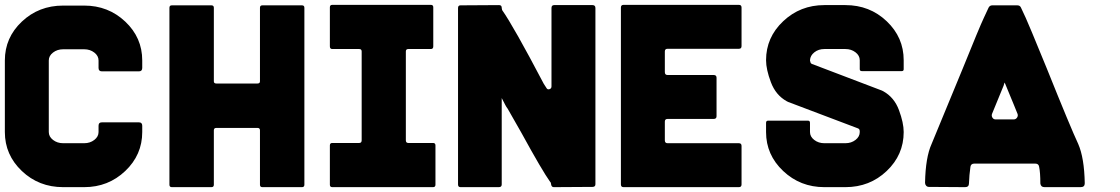

<svg xmlns="http://www.w3.org/2000/svg" viewBox="-20 -771 4615 791"><path d="M327 0H240Q140 0 70 -66.5Q0 -133 0 -227V-522Q0 -616 70 -682Q140 -748 240 -748H327Q426 -748 496 -682Q566 -616 566 -522V-491Q566 -477 552 -477H400Q386 -477 386 -491V-522Q386 -541 368.5 -554.5Q351 -568 327 -568H240Q216 -568 198.5 -554.5Q181 -541 181 -522V-227Q181 -208 198.5 -194.5Q216 -181 240 -181H327Q351 -181 368.5 -194.5Q386 -208 386 -227V-253Q386 -267 400 -267H552Q566 -267 566 -253V-227Q566 -133 496 -66.5Q426 0 327 0Z M1234 -739V-10Q1234 0 1224 0H1061Q1051 0 1051 -10V-234Q1051 -244 1041 -244H871Q861 -244 861 -234V-10Q861 0 851 0H688Q678 0 678 -10V-739Q678 -749 688 -749H851Q861 -749 861 -739V-436Q861 -427 871 -427H1041Q1051 -427 1051 -436V-739Q1051 -749 1061 -749H1224Q1234 -749 1234 -739Z M1774 -172V-10Q1774 0 1764 0H1349Q1339 0 1339 -10V-172Q1339 -182 1349 -182H1460Q1470 -182 1470 -193V-559Q1470 -569 1460 -569H1349Q1339 -569 1339 -580V-741Q1339 -751 1349 -751H1755Q1765 -751 1765 -741V-580Q1765 -569 1755 -569H1662Q1652 -569 1652 -559V-193Q1652 -182 1662 -182H1764Q1774 -182 1774 -172Z M2251 -9Q2249 -17 2249 -19L2247 -21Q2214 -67 2128 -224Q2075 -318 2071 -324L2070 -325L2066 -331L2062 -338Q2057 -347 2047 -367V-11Q2047 0 2035 0H1877Q1867 0 1867 -11V-738Q1867 -749 1877 -749L2036 -750Q2047 -750 2047 -739Q2047 -735 2048 -734Q2048 -730 2049 -729Q2095 -664 2219 -428Q2219 -427 2220 -426Q2225 -419 2231 -409Q2235 -401 2243.5 -403.5Q2252 -406 2252 -415V-738Q2252 -750 2263 -750H2421Q2433 -750 2433 -738V-12Q2433 -1 2421 -1L2262 0Q2253 0 2251 -9Z M2719 -559V-474Q2719 -462 2730 -462H2920Q2932 -462 2932 -451V-292Q2932 -281 2920 -281H2730Q2719 -281 2719 -270V-193Q2719 -181 2730 -181H3024Q3035 -181 3035 -170V-11Q3035 0 3024 0H2549Q2538 0 2538 -11V-740Q2538 -751 2549 -751H3024Q3035 -751 3035 -740V-581Q3035 -570 3024 -570H2730Q2719 -570 2719 -559Z M3463 0H3376Q3277 0 3206.5 -66.5Q3136 -133 3136 -227V-265Q3136 -274 3145 -274H3308Q3317 -274 3317 -265V-227Q3317 -208 3334.5 -194.5Q3352 -181 3376 -181H3463Q3487 -181 3504.5 -194.5Q3522 -208 3522 -227V-228Q3522 -233 3521 -236Q3520 -240 3515 -242L3227 -351L3221 -354Q3176 -379 3156 -432Q3136 -485 3136 -523Q3136 -617 3206.5 -683.5Q3277 -750 3376 -750H3463Q3563 -750 3633 -683.5Q3703 -617 3703 -523V-486Q3703 -478 3695 -478H3531Q3522 -478 3522 -486V-523Q3522 -542 3504.5 -555.5Q3487 -569 3463 -569H3376Q3352 -569 3335 -555.5Q3318 -542 3317 -523V-522Q3317 -520 3319 -514Q3320 -510 3324 -508L3613 -398L3619 -395Q3664 -370 3683.5 -317.5Q3703 -265 3703 -227Q3703 -133 3633 -66.5Q3563 0 3463 0Z M4422 -178Q4447 -121 4449 -16Q4449 0 4432 0H4283Q4268 0 4266 -15Q4266 -60 4261 -84Q4259 -97 4245 -97H3994Q3980 -97 3978 -84Q3973 -49 3972 -16Q3972 0 3956 0L3807 -1Q3800 -1 3795.5 -6Q3791 -11 3791 -18Q3793 -123 3818 -178Q3822 -187 3946 -488Q4015 -659 4033 -697L4053 -740Q4058 -749 4068 -749H4171Q4182 -749 4186 -740L4206 -697Q4214 -681 4293 -488Q4391 -244 4422 -178ZM4082 -279H4156Q4165 -279 4170 -286.5Q4175 -294 4172 -302Q4167 -315 4157 -339Q4147 -363 4139 -382.5Q4131 -402 4124 -419Q4123 -421 4121.5 -425Q4120 -429 4119 -431Q4118 -429 4116.5 -425Q4115 -421 4115 -419L4067 -302Q4064 -294 4068.5 -286.5Q4073 -279 4082 -279Z"/></svg>

Font: Punc
Style: Bold
Weight: 400
Designer: The Kinetic
Foundry: The Kinetic
Version: Version 1.000;PS 001.001;hotconv 1.0.56